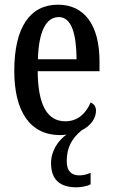

<svg xmlns="http://www.w3.org/2000/svg" viewBox="-20 -567 482 820"><path d="M306 233C324 233 352 229 367 220V171C349 179 334 182 318 182C286 182 265 164 265 122C265 65 285 26 328 -10C371 -31 390 -65 390 -94C390 -113 380 -124 367 -129C348 -85 314 -49 259 -49C183 -49 142 -116 141 -263H405V-305C405 -463 338 -547 228 -547C109 -547 41 -452 41 -264C41 -90 109 10 237 10C246 10 255 9 264 8C229 32 198 77 198 130C198 202 238 233 306 233ZM307 -314H142C145 -429 175 -494 231 -494C286 -494 306 -422 307 -314Z"/></svg>

Font: Noto Serif Armenian ExtraCondensed Medium
Style: Regular
Weight: 500
Width: 2
Designer: Monotype Design Team
Foundry: Monotype Imaging Inc.
Version: Version 2.008